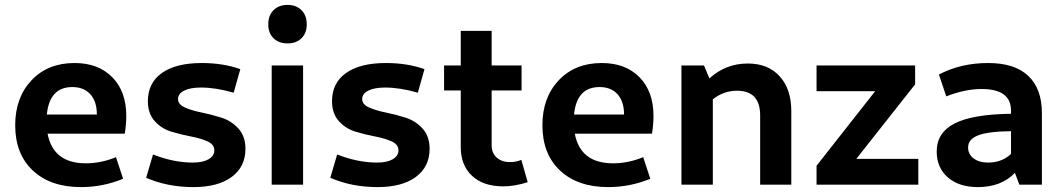

<svg xmlns="http://www.w3.org/2000/svg" viewBox="-20 -753 4331 783"><path d="M310 10Q186 10 114 -57.5Q42 -125 42 -242Q42 -355 108.5 -425.5Q175 -496 284 -496Q381 -496 438 -438Q495 -380 495 -280Q495 -248 489 -208H174Q197 -87 330 -87Q392 -87 453 -112L482 -24Q400 10 310 10ZM275 -398Q182 -398 171 -286H375Q375 -339 348.5 -368.5Q322 -398 275 -398Z M769 10Q663 10 576 -28L604 -123Q688 -90 767 -90Q807 -90 830.5 -103.5Q854 -117 854 -140Q854 -164 826 -176.5Q798 -189 758.5 -196.5Q719 -204 679 -216Q639 -228 611 -259Q583 -290 583 -340Q583 -415 640.5 -455.5Q698 -496 803 -496Q890 -496 960 -471L933 -375Q860 -396 800 -396Q756 -396 731 -383.5Q706 -371 706 -349Q706 -327 734.5 -314.5Q763 -302 803 -294Q843 -286 883.5 -273Q924 -260 952.5 -228.5Q981 -197 981 -146Q981 -73 925 -31.5Q869 10 769 10Z M1153 -576Q1117 -576 1095.5 -597Q1074 -618 1074 -654Q1074 -690 1095.5 -711.5Q1117 -733 1153 -733Q1188 -733 1209.5 -711.5Q1231 -690 1231 -654Q1231 -618 1209.5 -597Q1188 -576 1153 -576ZM1088 0V-486H1216V0Z M1520 10Q1414 10 1327 -28L1355 -123Q1439 -90 1518 -90Q1558 -90 1581.5 -103.5Q1605 -117 1605 -140Q1605 -164 1577 -176.5Q1549 -189 1509.5 -196.5Q1470 -204 1430 -216Q1390 -228 1362 -259Q1334 -290 1334 -340Q1334 -415 1391.5 -455.5Q1449 -496 1554 -496Q1641 -496 1711 -471L1684 -375Q1611 -396 1551 -396Q1507 -396 1482 -383.5Q1457 -371 1457 -349Q1457 -327 1485.5 -314.5Q1514 -302 1554 -294Q1594 -286 1634.5 -273Q1675 -260 1703.5 -228.5Q1732 -197 1732 -146Q1732 -73 1676 -31.5Q1620 10 1520 10Z M2032 7Q1951 7 1905 -36Q1859 -79 1859 -153V-384H1791V-486H1859V-627H1985V-486H2107V-384H1985V-161Q1985 -129 2005.5 -110.5Q2026 -92 2060 -92Q2085 -92 2106 -101L2132 -10Q2079 7 2032 7Z M2460 10Q2336 10 2264 -57.5Q2192 -125 2192 -242Q2192 -355 2258.5 -425.5Q2325 -496 2434 -496Q2531 -496 2588 -438Q2645 -380 2645 -280Q2645 -248 2639 -208H2324Q2347 -87 2480 -87Q2542 -87 2603 -112L2632 -24Q2550 10 2460 10ZM2425 -398Q2332 -398 2321 -286H2525Q2525 -339 2498.5 -368.5Q2472 -398 2425 -398Z M2759 0V-486H2851L2873 -433Q2939 -494 3030 -494Q3112 -494 3159.5 -442Q3207 -390 3207 -300V0H3080V-282Q3080 -383 2986 -383Q2931 -383 2887 -348V0Z M3310 0V-77L3549 -381H3310V-486H3712V-409L3472 -105H3725V0Z M3968 10Q3891 10 3845.5 -29.5Q3800 -69 3800 -135Q3800 -212 3873 -249.5Q3946 -287 4103 -289V-302Q4103 -390 3983 -390Q3916 -390 3839 -360L3809 -449Q3898 -496 4010 -496Q4118 -496 4173.5 -443.5Q4229 -391 4229 -292V0H4137L4119 -48Q4063 10 3968 10ZM3928 -152Q3928 -124 3950.5 -107Q3973 -90 4010 -90Q4065 -90 4103 -125V-218Q4010 -217 3969 -201Q3928 -185 3928 -152Z"/></svg>

Font: Cantarell
Style: Bold
Weight: 700
Designer: Dave Crossland, Nikolaus Waxweiler, Florian Fecher, Jacques Le Bailly, Eben Sorkin, Alexei Vanyashin, Alexios Zavras, Em
Version: Version 0.303